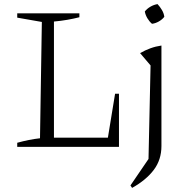

<svg xmlns="http://www.w3.org/2000/svg" viewBox="-20 -716 893 936"><path d="M541 -259H560V0H64V-20Q93 -28 120.5 -33.5Q148 -39 175 -42L184 -609L64 -630V-651H367V-632Q340 -625 308.5 -619.5Q277 -614 243 -611V-45H506ZM624 200 616 188 704 59 714 -397 663 -457Q687 -471 713 -480.5Q739 -490 767 -494V-4Q767 63 729.5 112.5Q692 162 624 200ZM748 -696Q760 -683 769.5 -667Q779 -651 781 -634Q771 -621 754.5 -611.5Q738 -602 721 -600Q708 -611 698.5 -627Q689 -643 686 -660Q697 -674 713.5 -683.5Q730 -693 748 -696Z"/></svg>

Font: Piazzolla Thin ExtraLight
Style: Regular
Weight: 250
Version: Version 2.005